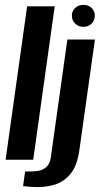

<svg xmlns="http://www.w3.org/2000/svg" viewBox="-20 -658 411 791"><path d="M3.1 0 91.7 -631.9H205.4L116.8 0ZM111.8 112Q105.1 111.4 92.1 110.5Q79.1 109.7 75.1 108.7L83.5 48.4Q91 48.7 103 48.5Q115 48.3 122.6 47.6Q151.7 46.3 168.5 32.2Q185.3 18.2 188.9 -6.6L257.5 -495H371.1L307 -39.7Q297.9 26.5 268.7 60.4Q239.4 94.2 198.1 104.8Q156.8 115.5 111.8 112ZM323.7 -547.4Q303.5 -547.4 289.8 -560.7Q276.1 -574 276.1 -593.2Q276.1 -612.5 289.8 -625.3Q303.5 -638.1 323.7 -638.1Q344 -638.1 357.3 -625.3Q370.6 -612.5 370.6 -593.2Q370.6 -574 357.3 -560.7Q344 -547.4 323.7 -547.4Z"/></svg>

Font: Alumni Sans Thin
Style: Italic
Weight: 100
Italic angle: -8°
Designer: Robert E. Leuschke
Foundry: Robert E. Leuschke
Version: Version 1.016